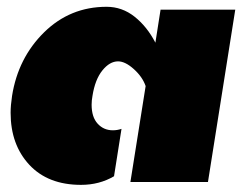

<svg xmlns="http://www.w3.org/2000/svg" viewBox="-20 -528 715 557"><path d="M10.8 -200.8Q10.8 -222.5 15 -250Q32.5 -360 107.9 -434.2Q183.3 -508.3 289.2 -508.3Q334.2 -508.3 370.4 -479.6Q406.7 -450.8 430.8 -404.2L445.8 -500H662.5L583.3 0H358.3L402.5 -278.3Q393.3 -305 368.3 -327.5Q343.3 -350 322.5 -350Q298.3 -350 277.1 -323.8Q255.8 -297.5 248.3 -250Q245.8 -236.7 245.8 -224.2Q245.8 -188.3 263.3 -169.2Q280.8 -150 307.5 -150Q320 -150 332.5 -154.2L310.8 -16.7Q268.3 8.3 215 8.3Q119.2 8.3 65 -50Q10.8 -108.3 10.8 -200.8Z"/></svg>

Font: BoonTook
Style: Italic
Weight: 400
Italic angle: -9°
Designer: Sungsit Sawaiwan
Foundry: FontUni
Version: Version 3.0